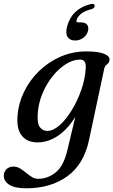

<svg xmlns="http://www.w3.org/2000/svg" viewBox="-59 -740 598 1012"><path d="M410 -1Q382.5 127 295 189.8Q207.5 252.5 79 252.5Q19.5 252.5 -9.8 234Q-39 215.5 -39 186Q-39 166 -25 152Q-11 138 12.5 138Q30.5 138 46.5 147.8Q62.5 157.5 77.8 170.2Q93 183 108.8 192.8Q124.5 202.5 142 202.5Q192.5 202.5 234.2 169Q276 135.5 295.5 54L338 -124.5Q299 -60 247.2 -24.8Q195.5 10.5 138 10.5Q86 10.5 56.8 -23.8Q27.5 -58 33.5 -131.5Q38.5 -196 67.8 -256.2Q97 -316.5 146 -364.5Q195 -412.5 259 -440.8Q323 -469 396.5 -469Q459.5 -469 490 -456.2Q520.5 -443.5 518.5 -424.5Q517.5 -413 511.8 -407.2Q506 -401.5 499.5 -395.8Q493 -390 490.5 -378.5ZM140 -142Q136 -89.5 151.2 -69.8Q166.5 -50 190 -50Q221.5 -50 255.5 -80.2Q289.5 -110.5 319.2 -159.2Q349 -208 369 -264.8Q389 -321.5 392.5 -375Q398 -426 363.5 -426Q326 -426 288 -402Q250 -378 217.8 -337.5Q185.5 -297 164.5 -246.2Q143.5 -195.5 140 -142ZM367 -622Q391.5 -622 400.8 -609Q410 -596 404.5 -576Q399 -554.5 379.8 -540.5Q360.5 -526.5 337 -526.5Q310 -526.5 297.5 -544.8Q285 -563 294.5 -600Q320 -694.5 419.5 -718.5Q440 -723 440 -709.5Q440 -696 422 -691.5Q387 -683 367.8 -666.8Q348.5 -650.5 344.5 -633.5Q341 -622 354 -622Z"/></svg>

Font: Fraunces 9pt S000
Style: Italic
Weight: 400
Italic angle: -16°
Version: Version 1.000; ttfautohint (v1.8.3)